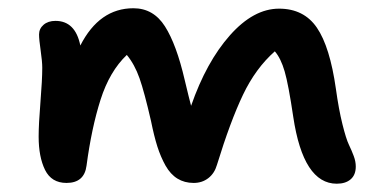

<svg xmlns="http://www.w3.org/2000/svg" viewBox="-20 -483 951 468"><path d="M142.1 -37.1Q105.5 -37.1 89.8 -68.8Q74.2 -100.6 74.2 -149.9Q74.2 -180.2 78.6 -234.4Q83 -288.6 83 -317.9Q83 -333 79.1 -359.9Q75.2 -386.7 75.2 -398.9Q75.2 -413.1 86.2 -422.6Q97.2 -432.1 115.2 -432.1Q163.6 -432.1 175.8 -372.1Q222.2 -462.9 305.2 -462.9Q354 -462.9 382.1 -418.7Q410.2 -374.5 430.2 -288.1Q441.4 -241.2 445.8 -225.1Q482.9 -332 540.5 -397Q598.1 -461.9 660.2 -461.9Q720.7 -461.9 752.4 -415.5Q784.2 -369.1 798.8 -266.1Q805.7 -216.3 814.7 -180.2Q823.7 -144 830.6 -129.9Q837.4 -115.7 842.3 -102.5Q847.2 -89.4 847.2 -77.1Q847.2 -56.6 834.7 -45.9Q822.3 -35.2 800.8 -35.2Q719.2 -35.2 694.8 -198.2Q683.1 -277.3 673.8 -309.1Q664.6 -340.8 649.9 -357.9Q603 -316.4 572.3 -252Q541.5 -187.5 508.8 -81.1Q502.9 -60.5 487.8 -48.8Q472.7 -37.1 452.1 -37.1Q429.7 -37.1 412.6 -47.6Q395.5 -58.1 383.5 -79.3Q371.6 -100.6 363.5 -126Q355.5 -151.4 348.1 -188Q332 -258.3 320.1 -292.2Q308.1 -326.2 289.1 -349.1Q247.1 -309.1 225.1 -240Q203.1 -170.9 190.9 -79.1Q185.5 -37.1 142.1 -37.1Z"/></svg>

Font: Shantell Sans Irregular
Style: Regular
Weight: 500
Designer: Stephen Nixon, Anya Danilova, Shantell Martin
Foundry: Arrow Type
Version: Version 1.006;[9816181b4]